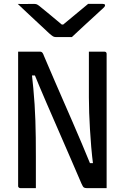

<svg xmlns="http://www.w3.org/2000/svg" viewBox="-20 -965 640 985"><path d="M164 0Q144 0 124 0Q104 0 84 0Q81 0 78.5 -1.5Q76 -3 74.5 -5Q73 -7 73 -11Q73 -82 73 -152.5Q73 -223 73 -293.5Q73 -364 73 -435Q73 -506 73 -577Q73 -607 73 -638Q73 -669 73 -700Q88 -700 108.5 -700Q129 -700 149 -700Q169 -700 185 -700Q189 -700 192.5 -698.5Q196 -697 199 -692.5Q202 -688 206 -677Q214 -658 228.5 -624.5Q243 -591 262 -546.5Q281 -502 304 -450Q327 -398 351.5 -341Q376 -284 401 -225.5Q426 -167 449 -110L419 -128H475L459 -110Q452 -164 448 -211.5Q444 -259 441.5 -302.5Q439 -346 437.5 -386Q436 -426 436 -465.5Q436 -505 436 -545Q436 -584 436 -622.5Q436 -661 436 -700Q456 -700 476 -700Q496 -700 516 -700Q521 -700 524 -697Q527 -694 527 -689Q527 -621 527 -552Q527 -483 527 -414.5Q527 -346 527 -277.5Q527 -209 527 -140Q527 -105 527 -70Q527 -35 527 0Q513 0 493 0Q473 0 454.5 0Q436 0 424 0Q415 0 410 -3.5Q405 -7 398 -23Q374 -79 345 -146Q316 -213 283.5 -287.5Q251 -362 217 -440.5Q183 -519 150 -600L181 -578H129L142 -598Q147 -553 151 -511.5Q155 -470 157.5 -429.5Q160 -389 161.5 -347Q163 -305 163.5 -259Q164 -213 164 -161Q164 -126 164 -83Q164 -40 164 0ZM349 -775Q339 -775 323 -775Q307 -775 290.5 -775Q274 -775 265 -775Q258 -775 252 -778.5Q246 -782 231 -795Q223 -803 204.5 -820Q186 -837 163 -858.5Q140 -880 116 -902.5Q92 -925 71 -945Q89 -944 111.5 -944.5Q134 -945 152 -945Q163 -945 168 -943Q173 -941 181 -935Q197 -922 233 -892.5Q269 -863 321 -819L267 -839Q284 -839 300 -839Q316 -839 332 -839L280 -819Q331 -861 367.5 -891.5Q404 -922 432 -945H507Q512 -945 514.5 -944Q517 -943 518 -941.5Q519 -940 519 -938Q519 -934 515.5 -929.5Q512 -925 496 -911Q483 -899 463.5 -881Q444 -863 422 -843Q400 -823 381 -805Q362 -787 349 -775Z"/></svg>

Font: Rec Mono Linear
Style: Regular
Weight: 400
Monospace: yes
Version: Version 1.085; ttfautohint (v1.8.4.7-5d5b)